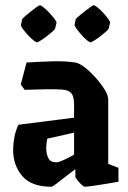

<svg xmlns="http://www.w3.org/2000/svg" viewBox="-20 -700 486 731"><path d="M176 11Q99 11 64.5 -30Q30 -71 30 -129Q30 -152 34.5 -176.5Q39 -201 50 -225L262 -252V-302Q262 -332 252 -344.5Q242 -357 217 -359Q191 -361 149 -360Q107 -359 74 -358L59 -378L81 -462Q129 -465 178.5 -466.5Q228 -468 267 -462Q281 -460 302 -444Q323 -428 343.5 -405Q364 -382 378 -359.5Q392 -337 392 -321V-76L431 -61V-8Q408 -4 380.5 0.5Q353 5 331 8Q309 11 303 11Q299 11 290.5 3Q282 -5 274.5 -14Q267 -23 267 -27V-56Q248 -42 228 -26.5Q208 -11 194 0Q180 11 176 11ZM156 -136Q156 -114 164 -98Q172 -82 195 -82Q204 -82 222 -90.5Q240 -99 262 -111V-195L160 -172Q156 -155 156 -136ZM268 -626Q268 -628 277.5 -636.5Q287 -645 300 -655Q313 -665 323.5 -672.5Q334 -680 336 -680Q341 -680 351.5 -671.5Q362 -663 373.5 -650.5Q385 -638 392.5 -627.5Q400 -617 399 -613L394 -592Q393 -588 383.5 -579.5Q374 -571 361.5 -561.5Q349 -552 338.5 -545.5Q328 -539 325 -539Q320 -539 310 -547.5Q300 -556 289.5 -568Q279 -580 271.5 -590.5Q264 -601 264 -605ZM64 -626Q64 -628 73.5 -636.5Q83 -645 95.5 -655Q108 -665 118.5 -672.5Q129 -680 132 -680Q136 -680 146.5 -671.5Q157 -663 168.5 -650.5Q180 -638 188 -627.5Q196 -617 195 -613L190 -592Q189 -588 179.5 -579.5Q170 -571 157.5 -561.5Q145 -552 134.5 -545.5Q124 -539 121 -539Q116 -539 106 -547.5Q96 -556 85 -568Q74 -580 66.5 -590.5Q59 -601 60 -605Z"/></svg>

Font: Grenze Gotisch
Style: Bold
Weight: 700
Designer: Renata Polastri
Foundry: Omnibus-Type
Version: Version 1.001